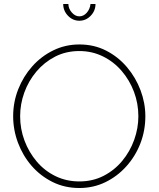

<svg xmlns="http://www.w3.org/2000/svg" viewBox="-20 -938 795 963"><path d="M378 5Q304 5 243 -25.5Q182 -56 138 -107Q94 -158 70 -222.5Q46 -287 46 -355Q46 -426 71.5 -490.5Q97 -555 142 -605.5Q187 -656 247.5 -685.5Q308 -715 378 -715Q452 -715 512.5 -684Q573 -653 617 -601Q661 -549 685 -485Q709 -421 709 -355Q709 -283 684 -218.5Q659 -154 613.5 -103.5Q568 -53 508 -24Q448 5 378 5ZM81 -355Q81 -291 103 -232.5Q125 -174 164.5 -127.5Q204 -81 258.5 -54.5Q313 -28 378 -28Q445 -28 499.5 -56Q554 -84 593 -131Q632 -178 653 -236.5Q674 -295 674 -355Q674 -419 652 -477.5Q630 -536 590 -582.5Q550 -629 495.5 -655.5Q441 -682 378 -682Q311 -682 256.5 -654Q202 -626 162.5 -579Q123 -532 102 -474Q81 -416 81 -355ZM378 -856Q399 -856 415 -874Q431 -892 434 -918H459Q459 -884 435 -859Q411 -834 378 -834Q345 -834 321 -859Q297 -884 297 -918H323Q323 -895 340 -875.5Q357 -856 378 -856Z"/></svg>

Font: Raleway ExtraLight
Style: Regular
Weight: 200
Designer: Matt McInerney, Pablo Impallari, Rodrigo Fuenzalida
Foundry: Matt McInerney, Pablo Impallari, Rodrigo Fuenzalida
Version: Version 4.026